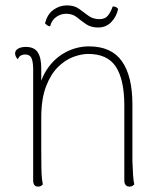

<svg xmlns="http://www.w3.org/2000/svg" viewBox="-20 -684 602 712"><path d="M121 8Q112 8 107.5 2Q103 -4 103 -14V-432Q102 -460 95.5 -471Q89 -482 73 -482Q67 -482 59 -479Q51 -476 46 -464Q36 -475 36 -486Q36 -497 47 -503.5Q58 -510 76 -510Q107 -510 120 -490Q133 -470 133 -431V-327L120 -319Q124 -379 151.5 -422.5Q179 -466 221 -489Q263 -512 310 -512Q393 -512 432 -457Q471 -402 471 -297V-87Q472 -57 473.5 -34.5Q475 -12 478 0Q475 3 471 5.5Q467 8 460 8Q451 8 446 2Q441 -4 441 -14V-298Q440 -391 409 -437.5Q378 -484 307 -484Q282 -484 252 -473Q222 -462 195 -435.5Q168 -409 150.5 -363Q133 -317 133 -247Q133 -177 133 -132.5Q133 -88 133.5 -62Q134 -36 135.5 -22.5Q137 -9 139 0Q136 3 132 5.5Q128 8 121 8ZM418 -651Q412 -622 392.5 -602Q373 -582 344 -582Q317 -582 299 -594.5Q281 -607 265 -620Q249 -633 225 -633Q206 -633 189 -621.5Q172 -610 166 -587Q161 -586 156 -589.5Q151 -593 147 -597Q155 -631 178 -647.5Q201 -664 228 -664Q256 -664 273.5 -651Q291 -638 308 -625.5Q325 -613 349 -613Q370 -613 380.5 -626.5Q391 -640 398 -660Q405 -660 409.5 -658Q414 -656 418 -651Z"/></svg>

Font: Arima Thin
Style: Regular
Weight: 100
Designer: Joana Correia and Natanael Gama
Foundry: NDISCOVER
Version: Version 1.101;gftools[0.9.23]